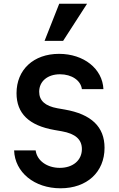

<svg xmlns="http://www.w3.org/2000/svg" viewBox="-20 -1000 640 1034"><path d="M56 -190C60 -72 165 14 306 14C448 14 543 -73 543 -204C543 -317 472 -385 329 -410L289 -417C223 -429 191 -458 191 -506C191 -562 236 -600 303 -600C366 -600 415 -567 421 -520H537C532 -630 431 -710 298 -710C161 -710 69 -625 69 -498C69 -389 136 -324 273 -300L313 -293C386 -280 421 -249 421 -197C421 -137 373 -96 302 -96C233 -96 179 -135 172 -190ZM449 -980H299L220 -780H320Z"/></svg>

Font: CommitMono
Style: 700Regular
Weight: 700
Monospace: yes
Designer: Eigil Nikolajsen
Foundry: Eigil Nikolajsen
Version: Version 1.143